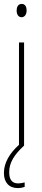

<svg xmlns="http://www.w3.org/2000/svg" viewBox="-20 -744 217 981"><path d="M91 -724C71 -724 65 -706 65 -690C65 -672 73 -656 90 -656C106 -656 116 -670 116 -691C116 -707 110 -724 91 -724ZM27 136C27 88 51 48 103 0V-527H77V-4C29 39 0 88 0 140C0 189 27 217 71 217C85 217 98 214 106 211V188C100 190 84 193 72 193C42 193 27 174 27 136Z"/></svg>

Font: Noto Sans Bengali ExtraCondensed Thin
Style: Regular
Weight: 100
Width: 2
Designer: Joana Ranito - Universal Thirst; Jelle Bosma - Monotype Design Team
Foundry: Universal Thirst ehf.
Version: Version 3.000